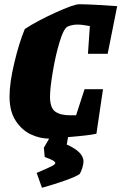

<svg xmlns="http://www.w3.org/2000/svg" viewBox="-20 -645 573 906"><path d="M395 -391 404 -522Q367 -529 346 -529Q321 -529 300 -520Q281 -512 261.5 -448Q242 -384 229 -306Q216 -228 216 -189Q216 -136 240.5 -118.5Q265 -101 310 -101H339L379 -224H466L435 -14Q401 -6 301 2L295 37Q374 72 374 117Q374 129 368.5 147Q363 165 356 176Q340 188 286.5 207Q233 226 178 241L153 171L176 161Q211 146 226 138Q241 130 241 124Q241 113 191 96L187 52L212 9H210Q169 9 126.5 -10.5Q84 -30 54.5 -74.5Q25 -119 25 -189Q25 -254 47.5 -348.5Q70 -443 97 -508Q153 -545 240.5 -585Q328 -625 354 -625Q382 -625 438.5 -622Q495 -619 533 -616L488 -391Z"/></svg>

Font: Grenze Black
Style: Italic
Weight: 900
Italic angle: -10°
Designer: Renata Polastri
Foundry: Omnibus-Type
Version: Version 1.002; ttfautohint (v1.8)